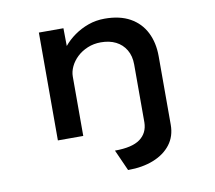

<svg xmlns="http://www.w3.org/2000/svg" viewBox="-81 -631 1034 924"><g transform="rotate(-10 436.5 -169.5)"><path d="M472 199 426 96Q510 96 549 67.5Q588 39 589 -13V-296Q589 -338 571 -368Q553 -398 522 -413.5Q491 -429 449 -429Q414 -429 384 -416.5Q354 -404 332.5 -383.5Q311 -363 299.5 -338.5Q288 -314 288 -290V0H164V-527H284L285 -440Q307 -467 338 -489Q369 -511 406.5 -524.5Q444 -538 487 -538Q561 -538 611 -510Q661 -482 686.5 -431.5Q712 -381 712 -315V20Q712 76 681.5 116Q651 156 597 177.5Q543 199 472 199Z"/></g></svg>

Font: Lexend Mega Medium
Style: Regular
Weight: 500
Version: Version 1.007